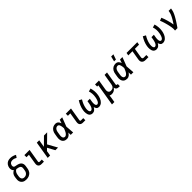

<svg xmlns="http://www.w3.org/2000/svg" viewBox="595 -2975 5409 5409"><g transform="rotate(-45 3300.0 -270.0)"><path d="M255 8Q223 8 193 2Q163 -4 138 -19Q113 -34 95 -57Q77 -80 68.5 -108.5Q60 -137 60.5 -168.5Q61 -200 66 -231L75 -287Q79 -309 87.5 -331Q96 -353 111 -372Q126 -391 145.5 -406Q165 -421 187 -430Q172 -442 161.5 -457.5Q151 -473 145.5 -492Q140 -511 139.5 -531Q139 -551 142 -572Q146 -595 155 -618Q164 -641 178.5 -662Q193 -683 213 -699.5Q233 -716 255.5 -725.5Q278 -735 302.5 -739Q327 -743 350 -743Q401 -743 447.5 -729.5Q494 -716 535 -692L487 -620Q458 -637 425 -648Q392 -659 356 -659Q336 -659 315.5 -653.5Q295 -648 278.5 -635Q262 -622 251.5 -603Q241 -584 238 -564Q235 -546 238.5 -528.5Q242 -511 254.5 -499.5Q267 -488 284 -484Q301 -480 318 -477Q335 -474 352.5 -470Q370 -466 386 -461Q402 -456 418 -449.5Q434 -443 447.5 -433Q461 -423 472.5 -410.5Q484 -398 491.5 -383Q499 -368 503 -351.5Q507 -335 507.5 -317Q508 -299 505.5 -281Q503 -263 500 -245L491 -189Q487 -162 477.5 -135.5Q468 -109 451.5 -85Q435 -61 412 -42.5Q389 -24 363 -12.5Q337 -1 309 3.5Q281 8 255 8ZM255 -76Q271 -76 288 -79Q305 -82 321 -90Q337 -98 350.5 -110.5Q364 -123 373.5 -138Q383 -153 389 -169.5Q395 -186 397 -203L407 -259Q410 -280 410 -301Q410 -322 401 -340Q392 -358 375 -369Q358 -380 338 -385.5Q318 -391 297.5 -394Q277 -397 258 -402Q239 -394 223 -380Q207 -366 196.5 -348.5Q186 -331 179 -311.5Q172 -292 169 -273L160 -217Q157 -200 156.5 -182.5Q156 -165 159.5 -148.5Q163 -132 171 -118Q179 -104 192 -94Q205 -84 221 -80Q237 -76 255 -76Z M862 0Q843 0 824.5 -3Q806 -6 790.5 -14.5Q775 -23 763.5 -36.5Q752 -50 746.5 -67Q741 -84 741 -103Q741 -122 744 -141L793 -436H696V-520H903L838 -127Q837 -120 837 -112.5Q837 -105 839.5 -98.5Q842 -92 848 -88Q854 -84 862 -84H955V0Z M1105 0 1191 -520H1287L1250 -296L1476 -520H1603L1361 -282L1517 0H1411L1293 -216L1225 -149L1201 0Z M1871 8Q1842 8 1814 1Q1786 -6 1763.5 -22.5Q1741 -39 1727 -63Q1713 -87 1707 -114.5Q1701 -142 1702 -171.5Q1703 -201 1708 -231L1725 -331Q1729 -356 1736.5 -381Q1744 -406 1758 -429.5Q1772 -453 1791.5 -472.5Q1811 -492 1834.5 -505Q1858 -518 1884 -523Q1910 -528 1935 -528Q1960 -528 1983 -519.5Q2006 -511 2023 -495Q2040 -479 2051 -458Q2062 -437 2070 -414Q2079 -441 2087.5 -467.5Q2096 -494 2106 -520H2202Q2176 -453 2151 -385.5Q2126 -318 2099 -251Q2105 -189 2109 -126Q2113 -63 2118 0H2022Q2021 -23 2021 -46.5Q2021 -70 2021 -94Q2008 -74 1992.5 -55.5Q1977 -37 1958 -22.5Q1939 -8 1916 0Q1893 8 1871 8ZM1871 -76Q1891 -76 1910 -87.5Q1929 -99 1943 -115.5Q1957 -132 1967.5 -150.5Q1978 -169 1987 -188Q1996 -207 2003.5 -226.5Q2011 -246 2019 -265Q2018 -284 2016.5 -302Q2015 -320 2012 -338Q2009 -356 2004 -373.5Q1999 -391 1991.5 -406.5Q1984 -422 1969 -433Q1954 -444 1935 -444Q1920 -444 1905 -440Q1890 -436 1877 -426.5Q1864 -417 1853.5 -404Q1843 -391 1836.5 -376.5Q1830 -362 1825.5 -347Q1821 -332 1818 -317L1802 -217Q1799 -201 1798 -185.5Q1797 -170 1798.5 -154.5Q1800 -139 1804.5 -124.5Q1809 -110 1818 -98.5Q1827 -87 1841.5 -81.5Q1856 -76 1871 -76Z M2512 0Q2493 0 2474.5 -3Q2456 -6 2440.5 -14.5Q2425 -23 2413.5 -36.5Q2402 -50 2396.5 -67Q2391 -84 2391 -103Q2391 -122 2394 -141L2443 -436H2346V-520H2553L2488 -127Q2487 -120 2487 -112.5Q2487 -105 2489.5 -98.5Q2492 -92 2498 -88Q2504 -84 2512 -84H2605V0Z M2889 8Q2860 8 2834.5 -3Q2809 -14 2792.5 -34.5Q2776 -55 2767.5 -81.5Q2759 -108 2756 -136Q2753 -164 2754 -192.5Q2755 -221 2760 -250Q2772 -322 2801 -392.5Q2830 -463 2872 -528L2954 -483Q2917 -425 2891.5 -363Q2866 -301 2855 -238Q2852 -222 2850.5 -205.5Q2849 -189 2849.5 -173Q2850 -157 2851.5 -141Q2853 -125 2859 -110.5Q2865 -96 2876.5 -86Q2888 -76 2905 -76Q2918 -76 2931.5 -83Q2945 -90 2954.5 -101.5Q2964 -113 2971.5 -125.5Q2979 -138 2984.5 -151.5Q2990 -165 2994 -178.5Q2998 -192 3002 -205.5Q3006 -219 3008.5 -232.5Q3011 -246 3014 -260L3027 -338H3123L3110 -260Q3107 -246 3105.5 -232.5Q3104 -219 3103 -205.5Q3102 -192 3102 -178.5Q3102 -165 3103.5 -152Q3105 -139 3107.5 -126Q3110 -113 3116 -102Q3122 -91 3132.5 -83.5Q3143 -76 3156 -76Q3170 -76 3183.5 -83.5Q3197 -91 3206.5 -102.5Q3216 -114 3223 -127Q3230 -140 3235.5 -153.5Q3241 -167 3245.5 -180.5Q3250 -194 3253.5 -207.5Q3257 -221 3260 -235Q3263 -249 3265 -263Q3276 -325 3271.5 -386Q3267 -447 3248 -503L3340 -528Q3360 -463 3366 -392.5Q3372 -322 3360 -250Q3355 -221 3347 -192.5Q3339 -164 3327 -136Q3315 -108 3297.5 -81.5Q3280 -55 3256.5 -34.5Q3233 -14 3203.5 -3Q3174 8 3145 8Q3123 8 3103 1Q3083 -6 3069.5 -21Q3056 -36 3047.5 -55.5Q3039 -75 3034 -95Q3023 -75 3008.5 -55.5Q2994 -36 2975.5 -21Q2957 -6 2934 1Q2911 8 2889 8Z M3450 215 3558 -436H3511V-520H3668L3618 -217Q3615 -200 3614 -183Q3613 -166 3616 -150Q3619 -134 3626 -119.5Q3633 -105 3645.5 -94.5Q3658 -84 3673.5 -80Q3689 -76 3706 -76Q3729 -76 3753 -83.5Q3777 -91 3795 -107.5Q3813 -124 3823.5 -146.5Q3834 -169 3837 -192L3892 -520H3988L3921 -116Q3920 -108 3921 -100Q3922 -92 3926.5 -86.5Q3931 -81 3938.5 -78.5Q3946 -76 3954 -76H3972L3971 8H3940Q3917 8 3896 3.5Q3875 -1 3858 -13Q3841 -25 3831.5 -44.5Q3822 -64 3822 -86Q3808 -65 3790 -46.5Q3772 -28 3750 -15.5Q3728 -3 3703.5 2.5Q3679 8 3655 8Q3635 8 3616 4Q3597 0 3580 -10Q3578 19 3573.5 48.5Q3569 78 3564 107L3546 215Z M4271 8Q4242 8 4214 1Q4186 -6 4163.5 -22.5Q4141 -39 4127 -63Q4113 -87 4107 -114.5Q4101 -142 4102 -171.5Q4103 -201 4108 -231L4125 -331Q4129 -356 4136.5 -381Q4144 -406 4158 -429.5Q4172 -453 4191.5 -472.5Q4211 -492 4234.5 -505Q4258 -518 4284 -523Q4310 -528 4335 -528Q4360 -528 4383 -519.5Q4406 -511 4423 -495Q4440 -479 4451 -458Q4462 -437 4470 -414Q4479 -441 4487.5 -467.5Q4496 -494 4506 -520H4602Q4576 -453 4551 -385.5Q4526 -318 4499 -251Q4505 -189 4509 -126Q4513 -63 4518 0H4422Q4421 -23 4421 -46.5Q4421 -70 4421 -94Q4408 -74 4392.5 -55.5Q4377 -37 4358 -22.5Q4339 -8 4316 0Q4293 8 4271 8ZM4271 -76Q4291 -76 4310 -87.5Q4329 -99 4343 -115.5Q4357 -132 4367.5 -150.5Q4378 -169 4387 -188Q4396 -207 4403.5 -226.5Q4411 -246 4419 -265Q4418 -284 4416.5 -302Q4415 -320 4412 -338Q4409 -356 4404 -373.5Q4399 -391 4391.5 -406.5Q4384 -422 4369 -433Q4354 -444 4335 -444Q4320 -444 4305 -440Q4290 -436 4277 -426.5Q4264 -417 4253.5 -404Q4243 -391 4236.5 -376.5Q4230 -362 4225.5 -347Q4221 -332 4218 -317L4202 -217Q4199 -201 4198 -185.5Q4197 -170 4198.5 -154.5Q4200 -139 4204.5 -124.5Q4209 -110 4218 -98.5Q4227 -87 4241.5 -81.5Q4256 -76 4271 -76ZM4350 -600 4388 -755H4477L4423 -600Z M5007 0Q4986 0 4965.5 -3.5Q4945 -7 4927 -15.5Q4909 -24 4895.5 -39Q4882 -54 4875 -72.5Q4868 -91 4868 -112Q4868 -133 4871 -155L4918 -436H4752L4766 -520H5194L5180 -436H5014L4967 -155Q4965 -142 4965 -130Q4965 -118 4970 -107Q4975 -96 4985 -90Q4995 -84 5007 -84H5119V0Z M5439 8Q5410 8 5384.5 -3Q5359 -14 5342.5 -34.5Q5326 -55 5317.5 -81.5Q5309 -108 5306 -136Q5303 -164 5304 -192.5Q5305 -221 5310 -250Q5322 -322 5351 -392.5Q5380 -463 5422 -528L5504 -483Q5467 -425 5441.5 -363Q5416 -301 5405 -238Q5402 -222 5400.5 -205.5Q5399 -189 5399.5 -173Q5400 -157 5401.5 -141Q5403 -125 5409 -110.5Q5415 -96 5426.5 -86Q5438 -76 5455 -76Q5468 -76 5481.5 -83Q5495 -90 5504.5 -101.5Q5514 -113 5521.5 -125.5Q5529 -138 5534.5 -151.5Q5540 -165 5544 -178.5Q5548 -192 5552 -205.5Q5556 -219 5558.5 -232.5Q5561 -246 5564 -260L5577 -338H5673L5660 -260Q5657 -246 5655.5 -232.5Q5654 -219 5653 -205.5Q5652 -192 5652 -178.5Q5652 -165 5653.5 -152Q5655 -139 5657.5 -126Q5660 -113 5666 -102Q5672 -91 5682.5 -83.5Q5693 -76 5706 -76Q5720 -76 5733.5 -83.5Q5747 -91 5756.5 -102.5Q5766 -114 5773 -127Q5780 -140 5785.5 -153.5Q5791 -167 5795.5 -180.5Q5800 -194 5803.5 -207.5Q5807 -221 5810 -235Q5813 -249 5815 -263Q5826 -325 5821.5 -386Q5817 -447 5798 -503L5890 -528Q5910 -463 5916 -392.5Q5922 -322 5910 -250Q5905 -221 5897 -192.5Q5889 -164 5877 -136Q5865 -108 5847.5 -81.5Q5830 -55 5806.5 -34.5Q5783 -14 5753.5 -3Q5724 8 5695 8Q5673 8 5653 1Q5633 -6 5619.5 -21Q5606 -36 5597.5 -55.5Q5589 -75 5584 -95Q5573 -75 5558.5 -55.5Q5544 -36 5525.5 -21Q5507 -6 5484 1Q5461 8 5439 8Z M6179 0Q6184 -33 6182 -66Q6180 -99 6175.5 -130.5Q6171 -162 6164.5 -193.5Q6158 -225 6150.5 -255.5Q6143 -286 6134.5 -316.5Q6126 -347 6117 -377Q6108 -407 6097 -436.5Q6086 -466 6074 -495L6161 -528Q6181 -484 6196.5 -437.5Q6212 -391 6225.5 -343.5Q6239 -296 6250.5 -248Q6262 -200 6270 -150Q6286 -175 6302.5 -200.5Q6319 -226 6335 -252Q6351 -278 6365.5 -304Q6380 -330 6393 -357Q6406 -384 6417.5 -412Q6429 -440 6433 -468L6442 -520H6538L6529 -468Q6524 -436 6512.5 -405.5Q6501 -375 6487 -344.5Q6473 -314 6456.5 -284.5Q6440 -255 6423 -226Q6406 -197 6388 -168.5Q6370 -140 6351.5 -112Q6333 -84 6313.5 -56Q6294 -28 6275 0Z"/></g></svg>

Font: Iosevka Etoile Medium
Style: Italic
Weight: 500
Italic angle: -9°
Designer: Belleve Invis
Foundry: Belleve Invis
Version: Version 22.1.2; ttfautohint (v1.8.4)